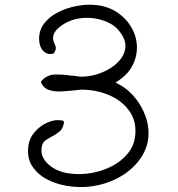

<svg xmlns="http://www.w3.org/2000/svg" viewBox="-20 -753 740 800"><path d="M348 25Q305 29 259 21.5Q213 14 174.5 -6.5Q136 -27 114 -61Q92 -95 98 -144Q102 -177 125 -203.5Q148 -230 180 -243.5Q212 -257 243 -250L247 -244Q243 -217 227.5 -204.5Q212 -192 196 -184Q180 -176 167.5 -166.5Q155 -157 153 -134Q149 -97 183 -67Q217 -37 271 -30Q317 -24 363 -32.5Q409 -41 448 -61.5Q487 -82 512.5 -113.5Q538 -145 543 -185Q550 -245 521 -287.5Q492 -330 442.5 -353Q393 -376 336 -379Q325 -380 312.5 -379Q300 -378 286 -376Q285 -376 284 -376Q258 -373 230.5 -372Q203 -371 181.5 -379Q160 -387 151 -410L152 -415Q176 -442 209.5 -442.5Q243 -443 276 -438Q279 -438 282.5 -437.5Q286 -437 289 -437Q301 -435 311.5 -434Q322 -433 332 -434Q369 -436 406.5 -451.5Q444 -467 470.5 -493Q497 -519 502 -552Q507 -585 478 -622Q456 -652 410.5 -667.5Q365 -683 316 -677Q289 -674 264 -662.5Q239 -651 222 -635Q205 -619 202 -603Q200 -593 202 -586.5Q204 -580 206 -573Q207 -572 207 -572Q211 -564 212.5 -555Q214 -546 205 -532L202 -530Q178 -523 161 -540Q144 -557 143 -588Q142 -626 163.5 -654.5Q185 -683 221 -701.5Q257 -720 299 -728Q341 -736 381 -732Q433 -726 470.5 -700Q508 -674 529 -636.5Q550 -599 550.5 -556.5Q551 -514 529.5 -475.5Q508 -437 461 -409Q505 -389 537 -352.5Q569 -316 585.5 -271Q602 -226 598 -180Q593 -128 558.5 -83.5Q524 -39 469.5 -10.5Q415 18 348 25Z"/></svg>

Font: Yuji Hentaigana Akari
Style: Regular
Weight: 400
Designer: Kataoka Yuji
Foundry: Kinuta Font Factory
Version: Version 3.002